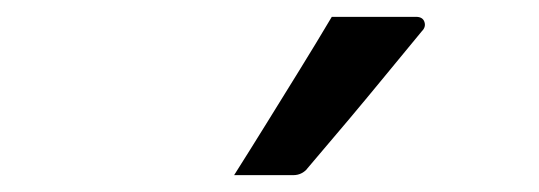

<svg xmlns="http://www.w3.org/2000/svg" viewBox="-20 -843 640 228"><path d="M374 -823Q404 -823 425.5 -823Q447 -823 474 -823Q482 -823 484 -817Q486 -811 481 -806Q457 -777 436.5 -752Q416 -727 395 -702Q374 -677 345 -643Q343 -640 338.5 -637.5Q334 -635 328 -635Q309 -635 292.5 -635Q276 -635 258 -635Q277 -665 296.5 -696.5Q316 -728 335.5 -759.5Q355 -791 374 -823Z"/></svg>

Font: Rec Mono Linear
Style: Regular
Weight: 400
Monospace: yes
Version: Version 1.085; ttfautohint (v1.8.4.7-5d5b)